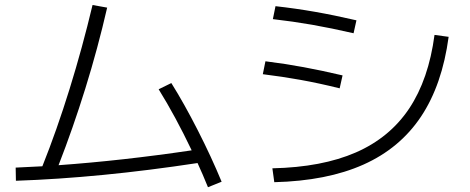

<svg xmlns="http://www.w3.org/2000/svg" viewBox="-20 -744 1915 783"><path d="M152.8 -65.9Q211.9 -213.9 263.9 -381.6Q315.9 -549.3 357.4 -723.6L417 -712.9Q378.9 -546.9 328.1 -383.5Q277.3 -220.2 218.8 -70.3Q478 -88.9 761.7 -130.9Q695.3 -270 627 -379.9L678.7 -405.3Q731 -321.8 786.4 -213.1Q841.8 -104.5 883.8 -2.9L828.1 19.5Q806.6 -33.7 785.6 -79.1Q388.2 -18.6 44.9 -6.8L43.9 -60.5Z M1752 -601.6 1809.6 -593.8Q1783.2 -397.9 1697 -268.6Q1610.8 -139.2 1462.2 -72.8Q1313.5 -6.3 1098.6 -1L1090.8 -57.6Q1293 -62 1431.2 -122.3Q1569.3 -182.6 1648.7 -301.5Q1728 -420.4 1752 -601.6ZM1051.8 -441.4 1062.5 -494.1Q1143.6 -483.9 1217.8 -470.2Q1292 -456.5 1377 -436.5L1365.2 -383.8Q1280.3 -404.8 1205.8 -418.2Q1131.3 -431.6 1051.8 -441.4ZM1092.8 -666 1103.5 -718.8Q1186.5 -709.5 1264.6 -695.8Q1342.8 -682.1 1433.6 -661.1L1421.9 -608.4Q1330.6 -629.4 1252.4 -643.1Q1174.3 -656.7 1092.8 -666Z"/></svg>

Font: Pretendard JP Light
Style: Regular
Weight: 300
Designer: Base glyphs from Inter by Rasmus Andersson; Hangeul glyphs from Noto Sans CJK(Source Han Sans) by Jang Soo-young and Kan
Foundry: Kil Hyung-jin
Version: Version 1.309